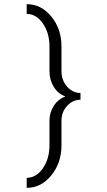

<svg xmlns="http://www.w3.org/2000/svg" viewBox="-20 -757 514 921"><path d="M366.1 -310.9V-278.5Q328.9 -278.5 301.9 -249.1Q274.9 -219.7 274.9 -177.7V-60Q274.9 24 226.3 84Q177.7 144.1 108 144.1V96Q153.7 96 185.5 50.4Q217.3 4.8 217.3 -60V-177.7Q217.3 -217.3 238.3 -249.7Q259.3 -282.1 294.1 -294.1Q259.3 -306.1 238.3 -339.7Q217.3 -373.3 217.3 -415.4V-534.2Q217.3 -599 185.5 -644.7Q153.7 -690.3 108 -690.3V-737.1Q177.7 -737.1 226.3 -677.7Q274.9 -618.2 274.9 -534.2V-415.4Q274.9 -372.1 301.9 -341.5Q328.9 -310.9 366.1 -310.9Z"/></svg>

Font: Lohit Gujarati
Style: Regular
Weight: 400
Version: 2.92.4